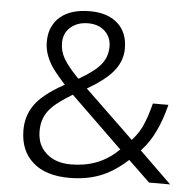

<svg xmlns="http://www.w3.org/2000/svg" viewBox="-52 -770 833 824"><g transform="rotate(5 365.0 -358.0)"><path d="M194.8 -571.8Q194.8 -536.1 213.4 -503.9Q222.7 -488.3 237.8 -469.5Q252.9 -450.7 274.4 -428.7L278.3 -424.8L283.7 -427.7Q315.4 -446.3 337.9 -463.6Q360.4 -481 373 -497.1Q399.4 -530.3 399.4 -573.2Q399.4 -613.8 372.1 -639.6Q344.7 -665.5 299.8 -665.5Q276.9 -665.5 258.1 -659.2Q239.3 -652.8 224.6 -640.1Q209.5 -627.4 202.1 -610.1Q194.8 -592.8 194.8 -571.8ZM277.8 -55.7Q398.4 -55.7 478 -132.8L483.9 -138.2L478 -143.6L264.6 -350.6L260.7 -354.5L255.9 -351.6Q201.2 -317.9 178.2 -295.4Q154.3 -272.9 143.1 -246.6Q131.8 -220.2 131.8 -187Q131.8 -167 136.2 -149.7Q140.6 -132.3 149.7 -117.7Q158.7 -103 172.4 -90.8Q211.9 -55.7 277.8 -55.7ZM62.5 -185.1Q62.5 -246.1 95.2 -293Q127.9 -340.8 214.4 -389.6L222.7 -394L216.3 -400.9Q195.8 -423.8 181.9 -441.2Q168 -458.5 160.6 -470.2Q146.5 -493.2 137.7 -518.6Q133.8 -530.8 131.6 -543.7Q129.4 -556.6 129.4 -569.8Q129.4 -584 131.1 -596.7Q132.8 -609.4 136.5 -620.8Q140.1 -632.3 145.8 -642.6Q151.4 -652.8 158.4 -661.9Q165.5 -670.9 174.8 -678.7Q197.3 -698.2 229.5 -708Q261.7 -717.8 303.2 -717.8Q379.4 -717.8 422.9 -678.7Q465.8 -640.1 465.8 -570.8Q465.8 -521 434.1 -479Q427.7 -470.2 419.7 -461.7Q411.6 -453.1 401.6 -444.3Q391.6 -435.5 379.9 -426.8Q368.2 -418 354.7 -408.9Q341.3 -399.9 326.2 -391.1L317.9 -386.2L325.2 -379.4L523.9 -188.5L529.3 -183.1L534.2 -189Q562.5 -220.2 579.1 -262.2Q584.5 -274.9 589.1 -288.8Q593.8 -302.7 597.9 -317.1Q602.1 -331.5 606 -346.7H672.9Q640.1 -215.3 576.7 -147L571.8 -141.6L577.1 -136.7L710 -7.3H619.1L530.8 -92.3L525.9 -96.7L521 -92.3Q464.4 -41.5 406 -19.5Q347.7 2.4 275.9 2.4Q173.8 2.4 118.2 -47.4Q62.5 -97.2 62.5 -185.1Z"/></g></svg>

Font: Sahel Light FD
Style: Light-FD
Weight: 300
Foundry: Saber Rastikerdar (saber.rastikerdar@gmail.com)
Version: Version 3.3.0